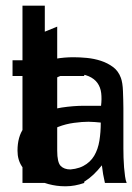

<svg xmlns="http://www.w3.org/2000/svg" viewBox="-20 -648 469 680"><path d="M278.3 0Q244.1 11.7 213.9 11.7Q155.3 11.7 129.4 -14.6Q103.5 -41 103.5 -114.3V-378.9H24.4V-434.6H103.5V-521.5L182.6 -553.7V-434.6H278.3V-378.9H182.6V-114.3Q182.6 -73.2 194.8 -60.5Q207 -47.9 229.5 -47.9Q254.9 -47.9 278.3 -55.7V0Z M351.6 0Q347.7 -16.6 345.2 -31.2Q342.8 -45.9 340.8 -62.5Q310.5 -24.4 281.2 -6.3Q252 11.7 209 11.7Q180.7 11.7 151.4 3.9Q122.1 -3.9 97.7 -19.5Q73.2 -35.2 57.6 -58.6Q42 -82 42 -114.3Q42 -164.1 64.5 -194.8Q86.9 -225.6 121.6 -243.2Q156.2 -260.7 198.2 -267.1Q240.2 -273.4 278.3 -273.4H337.9Q340.8 -297.9 338.4 -318.4Q335.9 -338.9 325.2 -354Q314.5 -369.1 294.4 -377.9Q274.4 -386.7 243.2 -386.7Q226.6 -386.7 209.5 -383.3Q192.4 -379.9 178.2 -371.6Q164.1 -363.3 155.3 -350.1Q146.5 -336.9 146.5 -317.4H65.4Q65.4 -355.5 80.6 -380.4Q95.7 -405.3 120.6 -419.9Q145.5 -434.6 176.8 -439.9Q208 -445.3 240.2 -445.3Q261.7 -445.3 287.6 -442.9Q313.5 -440.4 337.4 -432.6Q361.3 -424.8 380.4 -410.6Q399.4 -396.5 408.2 -372.1Q411.1 -364.3 413.1 -352.1Q415 -339.8 415.5 -325.2Q416 -310.5 416.5 -294.4Q417 -278.3 417 -264.6V-122.1Q417 -107.4 417.5 -89.8Q418 -72.3 419.4 -55.2Q420.9 -38.1 422.9 -23.4Q424.8 -8.8 428.7 0ZM336.9 -213.9Q329.1 -214.8 315.4 -215.8Q301.8 -216.8 293 -216.8Q271.5 -216.8 242.2 -212.9Q212.9 -209 186.5 -198.7Q160.2 -188.5 141.6 -170.4Q123 -152.3 123 -124Q123 -87.9 148.4 -67.4Q173.8 -46.9 209 -46.9Q250 -46.9 274.9 -60.1Q299.8 -73.2 313.5 -96.2Q327.1 -119.1 332 -149.4Q336.9 -179.7 336.9 -213.9Z M59.6 0V-627.9H138.7V0Z"/></svg>

Font: Myanmar PaOh One
Style: Regular
Weight: 400
Designer: Debbi Hosken
Foundry: SIL
Version: Version 2.8